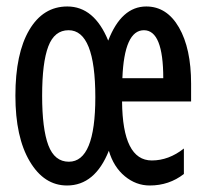

<svg xmlns="http://www.w3.org/2000/svg" viewBox="-20 -566 640 596"><path d="M317.9 -98.1Q274.9 9.8 188 9.8Q116.7 9.8 72.3 -65.2Q27.8 -140.1 27.8 -269Q27.8 -399.9 70.8 -472.9Q113.8 -545.9 189 -545.9Q272.5 -545.9 315.9 -439.9Q356.9 -545.9 434.1 -545.9Q498 -545.9 535.6 -480.7Q573.2 -415.5 573.2 -306.2V-251H358.9Q360.4 -67.9 451.2 -67.9Q503.9 -67.9 550.8 -105V-25.9Q504.9 9.8 444.8 9.8Q402.3 9.8 367.4 -19Q332.5 -47.9 317.9 -98.1ZM193.8 -64Q275.9 -64 275.9 -264.2Q275.9 -472.2 192.9 -472.2Q148.9 -472.2 129.9 -421.9Q110.8 -371.6 110.8 -269Q110.8 -166 130.1 -115Q149.4 -64 193.8 -64ZM486.8 -323.2Q486.8 -472.2 426.8 -472.2Q365.7 -472.2 359.9 -323.2Z"/></svg>

Font: Noto Mono
Style: Regular
Weight: 400
Designer: Monotype Design Team
Foundry: Monotype Imaging Inc.
Version: Version 1.00